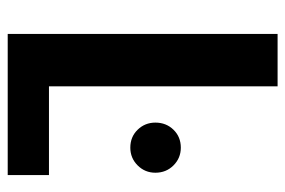

<svg xmlns="http://www.w3.org/2000/svg" viewBox="-141 -599 740 498"><g transform="rotate(90 229.0 -350.0)"><path d="M68 0V-700H204V-107H434V0ZM363 -318Q335 -318 316.5 -337Q298 -356 298 -383Q298 -411 316.5 -430Q335 -449 363 -449Q390 -449 409 -430Q428 -411 428 -383Q428 -356 409 -337Q390 -318 363 -318Z"/></g></svg>

Font: Albert Sans
Style: Bold
Weight: 700
Designer: Andreas Rasmussen
Foundry: a.Foundry
Version: Version 1.025